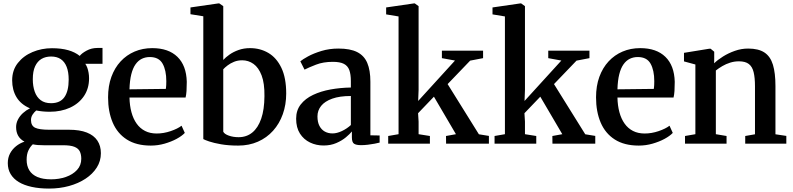

<svg xmlns="http://www.w3.org/2000/svg" viewBox="-20 -839 4628 1121"><path d="M266.5 262Q210 262 165.2 252.2Q120.5 242.5 89.5 223.8Q58.5 205 42 177.2Q25.5 149.5 25.5 113.5Q25.5 82 38.5 57.2Q51.5 32.5 73.5 14.8Q95.5 -3 123 -12Q98.5 -25 86.2 -46.2Q74 -67.5 74 -97Q74 -120 84.8 -141Q95.5 -162 114 -178.8Q132.5 -195.5 155 -206.5Q101.5 -229.5 76.2 -271.8Q51 -314 51 -370Q51 -429 84 -471Q117 -513 170 -535.2Q223 -557.5 283.5 -557.5Q338 -557.5 378.2 -546Q418.5 -534.5 445.5 -512.5Q456.5 -527.5 485.2 -543.2Q514 -559 549 -559H578.5V-466.5H478Q485 -456.5 489.8 -443.2Q494.5 -430 497.2 -414.5Q500 -399 500 -382Q500 -322.5 470.5 -278.5Q441 -234.5 389 -210.5Q337 -186.5 270 -186.5Q249 -186.5 229 -188.5Q209 -190.5 191.5 -194Q179 -183.5 170 -169.5Q161 -155.5 161 -138Q161 -105 185.2 -93.2Q209.5 -81.5 267.5 -81.5H382.5Q445.5 -81.5 486.8 -65.2Q528 -49 548.5 -18.2Q569 12.5 569 55.5Q569 101.5 545 139.2Q521 177 479.2 204.5Q437.5 232 383 247Q328.5 262 266.5 262ZM278.5 208Q325 208 365 194Q405 180 429.8 153.2Q454.5 126.5 454.5 88Q454.5 62.5 445.8 44.8Q437 27 414 18Q391 9 348.5 9H235.5Q217 9 200.8 7.8Q184.5 6.5 171.5 3.5Q155.5 18.5 145.5 40.2Q135.5 62 135.5 93.5Q135.5 130 151.2 155.5Q167 181 198.5 194.5Q230 208 278.5 208ZM278 -236.5Q331.5 -236.5 356.2 -272Q381 -307.5 381 -374Q381 -418.5 369.2 -448.5Q357.5 -478.5 334.8 -493.8Q312 -509 278.5 -509Q246 -509 222.2 -495Q198.5 -481 185 -452Q171.5 -423 171.5 -376.5Q171.5 -335.5 182.8 -303.8Q194 -272 217.5 -254.2Q241 -236.5 278 -236.5Z M860.5 11Q776 11 720.5 -24.5Q665 -60 638 -123.5Q611 -187 611 -270.5Q611 -337 630.2 -390Q649.5 -443 684.2 -480.5Q719 -518 766 -538Q813 -558 869 -558Q963.5 -558 1015.8 -507.2Q1068 -456.5 1070.5 -361.5Q1070.5 -330.5 1069 -308.2Q1067.5 -286 1063.5 -269.5H736Q737 -222.5 747.5 -183.8Q758 -145 777.8 -117.2Q797.5 -89.5 826.8 -74.5Q856 -59.5 895 -59.5Q935.5 -59.5 976.5 -73.5Q1017.5 -87.5 1040 -105L1059 -63Q1042 -45 1011 -28.2Q980 -11.5 940.8 -0.2Q901.5 11 860.5 11ZM736 -317.5 948.5 -320Q950 -330.5 950.5 -342.5Q951 -354.5 951 -365Q951 -429 929.2 -467.5Q907.5 -506 854.5 -506Q829.5 -506 808.2 -495.8Q787 -485.5 771.2 -463.2Q755.5 -441 746.5 -405Q737.5 -369 736 -317.5Z M1092 -756V-795.5L1254 -819H1260.5L1283.5 -803V-489Q1297.5 -504.5 1320.2 -520.5Q1343 -536.5 1373.2 -547.2Q1403.5 -558 1440 -558Q1499 -558 1546.8 -530Q1594.5 -502 1622.8 -443.2Q1651 -384.5 1651 -293Q1651 -228 1631.2 -172.5Q1611.5 -117 1574.5 -75.8Q1537.5 -34.5 1485.8 -11.8Q1434 11 1371 11Q1314.5 11 1271.2 3.5Q1228 -4 1201 -13.2Q1174 -22.5 1167 -27V-744ZM1394 -487Q1368 -487 1346.5 -478.2Q1325 -469.5 1309 -457.2Q1293 -445 1283.5 -434.5V-70Q1290.5 -56 1316.2 -47Q1342 -38 1373 -38Q1419.5 -38 1453 -65.2Q1486.5 -92.5 1505 -145.8Q1523.5 -199 1524 -277.5Q1525 -352.5 1507.5 -398.5Q1490 -444.5 1460.2 -465.8Q1430.5 -487 1394 -487Z M1869.5 10.5Q1826.5 10.5 1790 -7Q1753.5 -24.5 1731.2 -59.2Q1709 -94 1709 -146Q1709 -195 1735.8 -229.2Q1762.5 -263.5 1808 -285Q1853.5 -306.5 1910.5 -316.8Q1967.5 -327 2028.5 -328V-365Q2028.5 -405 2019.5 -429.8Q2010.5 -454.5 1987.8 -466.2Q1965 -478 1923 -478Q1867.5 -478 1825 -461.5Q1782.5 -445 1758 -432.5L1733.5 -481Q1746 -492 1778.5 -509.8Q1811 -527.5 1857 -541.5Q1903 -555.5 1956 -555.5Q2024.5 -555.5 2065.2 -535Q2106 -514.5 2124.2 -471.8Q2142.5 -429 2142.5 -362V-49L2196.5 -48V-6.5Q2185.5 -3.5 2167 0Q2148.5 3.5 2127.8 6Q2107 8.5 2088.5 8.5Q2059.5 8.5 2047 0Q2034.5 -8.5 2034.5 -37.5V-71.5Q2023 -57 1999.8 -37.5Q1976.5 -18 1943.5 -3.8Q1910.5 10.5 1869.5 10.5ZM1921.5 -60Q1947 -60 1976.5 -74Q2006 -88 2028.5 -109V-278.5Q1963 -278.5 1919.8 -263Q1876.5 -247.5 1855 -220.8Q1833.5 -194 1833.5 -159.5Q1833.5 -126 1845 -104Q1856.5 -82 1876.2 -71Q1896 -60 1921.5 -60Z M2246.5 0V-45L2307 -55.5V-743L2234.5 -755V-795.5L2396 -819H2402L2424 -803V-314.5L2421.5 -249.5L2636.5 -485.5L2560 -499.5V-543H2800.5V-499.5L2725 -485L2593.5 -348L2776 -55L2834.5 -45.5V0H2584.5L2584 -45L2642 -55.5L2513.5 -274.5L2421 -178L2424 -129V-55.5L2490 -45V0Z M2867.5 0V-45L2928 -55.5V-743L2855.5 -755V-795.5L3017 -819H3023L3045 -803V-314.5L3042.5 -249.5L3257.5 -485.5L3181 -499.5V-543H3421.5V-499.5L3346 -485L3214.5 -348L3397 -55L3455.5 -45.5V0H3205.5L3205 -45L3263 -55.5L3134.5 -274.5L3042 -178L3045 -129V-55.5L3111 -45V0Z M3709.5 11Q3625 11 3569.5 -24.5Q3514 -60 3487 -123.5Q3460 -187 3460 -270.5Q3460 -337 3479.2 -390Q3498.5 -443 3533.2 -480.5Q3568 -518 3615 -538Q3662 -558 3718 -558Q3812.5 -558 3864.8 -507.2Q3917 -456.5 3919.5 -361.5Q3919.5 -330.5 3918 -308.2Q3916.5 -286 3912.5 -269.5H3585Q3586 -222.5 3596.5 -183.8Q3607 -145 3626.8 -117.2Q3646.5 -89.5 3675.8 -74.5Q3705 -59.5 3744 -59.5Q3784.5 -59.5 3825.5 -73.5Q3866.5 -87.5 3889 -105L3908 -63Q3891 -45 3860 -28.2Q3829 -11.5 3789.8 -0.2Q3750.5 11 3709.5 11ZM3585 -317.5 3797.5 -320Q3799 -330.5 3799.5 -342.5Q3800 -354.5 3800 -365Q3800 -429 3778.2 -467.5Q3756.5 -506 3703.5 -506Q3678.5 -506 3657.2 -495.8Q3636 -485.5 3620.2 -463.2Q3604.5 -441 3595.5 -405Q3586.5 -369 3585 -317.5Z M4040 -55.5V-462.5L3973.5 -480.5V-530.5L4121 -554.5H4129L4150 -537V-497L4149.5 -469.5Q4170 -489.5 4201.5 -509.2Q4233 -529 4270.8 -542.2Q4308.5 -555.5 4348 -555.5Q4408.5 -555.5 4443.2 -532.5Q4478 -509.5 4492.8 -461Q4507.5 -412.5 4507.5 -337V-55L4571 -45.5V0H4331V-45L4388 -55V-335.5Q4388 -385 4380.2 -417.2Q4372.5 -449.5 4352.2 -465.2Q4332 -481 4294 -481Q4267.5 -481 4243 -473.2Q4218.5 -465.5 4197.2 -453Q4176 -440.5 4159.5 -427.5V-55.5L4222 -45V0H3979.5V-45Z"/></svg>

Font: Merriweather 48pt SemiBold
Style: Regular
Weight: 600
Version: Version 2.100